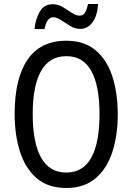

<svg xmlns="http://www.w3.org/2000/svg" viewBox="-20 -927 659 957"><path d="M567 -358Q567 -253 540 -169.5Q513 -86 456 -38Q399 10 311 10Q219 10 162.5 -39Q106 -88 79.5 -171.5Q53 -255 53 -359Q53 -536 117.5 -630Q182 -724 311 -724Q400 -724 456.5 -676.5Q513 -629 540 -546Q567 -463 567 -358ZM143 -358Q143 -217 184.5 -142Q226 -67 310 -67Q394 -67 435 -141Q476 -215 476 -358Q476 -500 435 -573.5Q394 -647 311 -647Q226 -647 184.5 -573Q143 -499 143 -358ZM152 -782Q157 -833 178.5 -869.5Q200 -906 243 -906Q269 -906 292.5 -892Q316 -878 337 -863.5Q358 -849 378 -849Q395 -849 404 -864.5Q413 -880 419 -907H469Q465 -848 441 -815.5Q417 -783 379 -783Q354 -783 330 -797.5Q306 -812 284.5 -826.5Q263 -841 245 -841Q213 -841 202 -782Z"/></svg>

Font: Noto Sans Gurmukhi Condensed
Style: Regular
Weight: 400
Width: 3
Designer: Jelle Bosma - Monotype Design Team
Foundry: Monotype Imaging Inc.
Version: Version 2.004; ttfautohint (v1.8.4.7-5d5b)